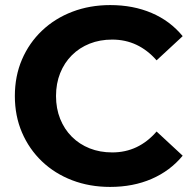

<svg xmlns="http://www.w3.org/2000/svg" viewBox="-20 -732 766 764"><path d="M418.2 11.8Q336.6 11.8 267.2 -14.7Q197.9 -41.2 146.9 -89.9Q95.9 -138.6 67.5 -204.7Q39.1 -270.8 39.1 -350Q39.1 -429.2 67.5 -495.3Q95.9 -561.4 147.2 -610.1Q198.5 -658.8 267.9 -685.3Q337.2 -711.8 418.8 -711.8Q509.8 -711.8 583.5 -680.3Q657.3 -648.8 706.9 -588.1L603.1 -491.9Q567.3 -532.7 523.2 -553.6Q479 -574.5 426.6 -574.5Q377.5 -574.5 336.7 -558.3Q295.8 -542 265.9 -512.1Q235.9 -482.2 219.4 -440.9Q202.9 -399.7 202.9 -350Q202.9 -300.3 219.4 -259.1Q235.9 -217.8 265.9 -187.9Q295.8 -158 336.7 -141.7Q377.5 -125.5 426.6 -125.5Q479 -125.5 523.2 -146.4Q567.3 -167.3 603.1 -208.7L706.9 -112.5Q657.3 -52.2 583.5 -20.2Q509.8 11.8 418.2 11.8Z"/></svg>

Font: Montserrat Thin
Style: Regular
Weight: 100
Designer: Julieta Ulanovsky
Foundry: Julieta Ulanovsky
Version: Version 9.000